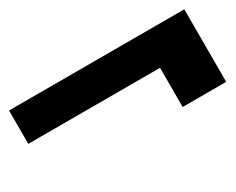

<svg xmlns="http://www.w3.org/2000/svg" viewBox="-57 -602 703 573"><g transform="rotate(-30 294.0 -315.0)"><path d="M446 -190V-325H-8V-440H596V-190Z"/></g></svg>

Font: DM Sans 17pt Black
Style: Regular
Weight: 900
Version: Version 4.004;gftools[0.9.30]